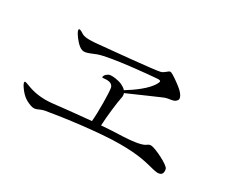

<svg xmlns="http://www.w3.org/2000/svg" viewBox="-91 -866 1183 1008"><g transform="rotate(30 500.0 -362.0)"><path d="M808 -238C770 -240 814 -210 625 -204C594 -203 560 -201 525 -198C527 -252 538 -343 545 -376C548 -387 547 -397 544 -405C630 -442 720 -483 734 -488C766 -502 790 -493 807 -513C825 -533 785 -569 771 -579C757 -590 713 -623 701 -624C689 -626 678 -604 655 -598C633 -591 354 -565 299 -560C271 -557 224 -553 203 -565C191 -573 177 -581 173 -578C169 -575 171 -569 172 -566C175 -556 199 -519 224 -500C252 -479 268 -490 321 -511C387 -535 623 -556 654 -558C686 -561 678 -550 673 -539C650 -493 579 -444 536 -418C528 -428 516 -434 506 -439C485 -449 443 -455 427 -449C420 -445 407 -437 405 -427C402 -419 403 -418 414 -419C430 -421 465 -424 471 -395C476 -370 478 -250 472 -194C382 -186 293 -176 248 -171C179 -163 129 -175 93 -189C81 -193 66 -200 63 -196C59 -191 67 -177 69 -174C94 -136 115 -117 155 -103C188 -92 195 -111 233 -118C329 -135 537 -163 660 -163C782 -163 828 -147 882 -134C936 -121 938 -150 933 -170C929 -190 831 -237 808 -238Z"/></g></svg>

Font: Shippori Mincho
Style: Regular
Weight: 400
Designer: Bonji Tadano  Ryoko NISHIZUKA  (kana & ideographs); Frank Grießhammer (Latin, Greek & Cyrillic); Wenlong ZHANG  (bopomof
Foundry: Adobe Systems Incorporated
Version: Version 1.003;PS 1.001;hotconv 16.6.54;makeotf.lib2.5.65590